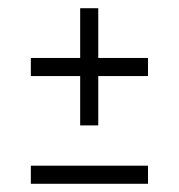

<svg xmlns="http://www.w3.org/2000/svg" viewBox="-20 -447 435 467"><path d="M175 -262H55V-306H175V-427H219V-306H340V-262H219V-142H175ZM55 -44H340V0H55Z"/></svg>

Font: Prompt ExtraLight
Style: Regular
Weight: 275
Designer: Katatrad Team
Foundry: CadsonDemak
Version: Version 1.000